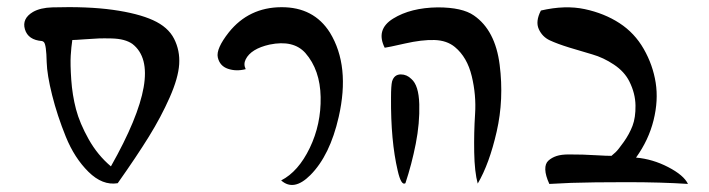

<svg xmlns="http://www.w3.org/2000/svg" viewBox="-20 -753 2020 547"><path d="M129 -732Q230 -735 301.5 -725Q373 -715 416 -695.5Q459 -676 476 -642.5Q493 -609 490.5 -570Q488 -531 463.5 -475.5Q439 -420 404 -363.5Q369 -307 316 -232L315 -231Q272 -224 232 -263.5Q192 -303 167.5 -363.5Q143 -424 128.5 -482Q114 -540 113 -576Q112 -626 105 -633Q103 -635 100 -636Q60 -639 51 -669.5Q42 -700 74 -719Q95 -731 129 -732ZM357 -628Q347 -635 332.5 -639Q318 -643 297 -643.5Q276 -644 261.5 -643.5Q247 -643 220.5 -641Q194 -639 186 -639Q183 -619 181.5 -594.5Q180 -570 183 -526Q186 -482 196.5 -442Q207 -402 232.5 -356.5Q258 -311 296 -279Q452 -555 357 -628Z M781 -239Q830 -264 862.5 -331.5Q895 -399 893.5 -476.5Q892 -554 850 -602Q816 -640 748 -626Q695 -614 680 -584Q673 -570 680 -556Q653 -549 629.5 -557Q606 -565 600.5 -589.5Q595 -614 632 -661Q689 -732 781.5 -732.5Q874 -733 920 -660Q978 -565 945 -420Q920 -310 864 -254Q817 -207 781 -239Z M1227 -732Q1297 -732 1330 -709Q1391 -667 1403.5 -568.5Q1416 -470 1395 -378Q1374 -286 1341 -230Q1332 -263 1331 -319Q1330 -375 1333.5 -428.5Q1337 -482 1324 -536Q1311 -590 1276 -619Q1253 -638 1217.5 -639Q1182 -640 1133.5 -629Q1085 -618 1076 -617Q1050 -669 1100 -700Q1150 -731 1227 -732ZM1122 -541Q1139 -541 1152 -528Q1173 -510 1174.5 -456Q1176 -402 1164.5 -343.5Q1153 -285 1135 -231Q1123 -223 1113 -267Q1093 -352 1094 -475Q1094 -509 1097 -521Q1103 -541 1122 -541Z M1545 -229Q1534 -253 1533.5 -270Q1533 -287 1542.5 -295.5Q1552 -304 1565.5 -308.5Q1579 -313 1600.5 -313Q1622 -313 1640.5 -312.5Q1659 -312 1683 -310.5Q1707 -309 1722 -309Q1727 -313 1734 -319.5Q1741 -326 1757 -348.5Q1773 -371 1782 -394.5Q1791 -418 1790.5 -452.5Q1790 -487 1773 -521Q1759 -549 1729 -569Q1699 -589 1667.5 -598Q1636 -607 1602 -617.5Q1568 -628 1546.5 -638Q1525 -648 1515 -670Q1505 -692 1521 -723Q1590 -739 1646 -727Q1702 -715 1745 -687Q1788 -659 1814 -613.5Q1840 -568 1848 -517.5Q1856 -467 1842 -410.5Q1828 -354 1792 -304Q1839 -300 1883.5 -277Q1928 -254 1940 -229Q1864 -234 1765.5 -234Q1667 -234 1607 -232L1546 -229Z"/></svg>

Font: HarSinai
Style: Regular
Weight: 400
Version: Version 1.1